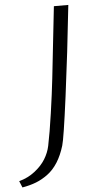

<svg xmlns="http://www.w3.org/2000/svg" viewBox="-143 -783 489 977"><g transform="rotate(-5 101.0 -294.5)"><path d="M80.1 -41.5Q93.8 -107.4 107.9 -206.1Q122.1 -304.7 130.6 -380.9Q139.2 -457 152.3 -578.4Q165.5 -699.7 170.9 -747.1H244.6Q218.3 -500 190.2 -285.6Q162.1 -71.3 151.4 -36.6Q136.7 12.2 114.3 47.6Q91.8 83 62.5 104.7Q33.2 126.5 2 138.7Q-29.3 150.9 -68.8 157.7L-82.5 124.5Q-37.1 112.3 -1.7 84.7Q33.7 57.1 53.2 25.1Q72.8 -6.8 80.1 -41.5Z"/></g></svg>

Font: HaufeMerriweatherSansLt
Style: Italic
Weight: 300
Designer: Eben Sorkin ( eben@eyebytes.com )
Foundry: Eben Sorkin
Version: Version 1.56